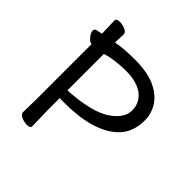

<svg xmlns="http://www.w3.org/2000/svg" viewBox="-195 -851 1008 1008"><g transform="rotate(45 309.0 -347.0)"><path d="M189 -262Q354 -273 425.5 -321Q497 -369 497 -427Q497 -485 452.5 -518.5Q408 -552 329 -552Q248 -552 182 -533V-263Q182 -262 189 -262ZM161 17Q141 17 119.5 8.5Q98 0 98 -17L100 -116V-522H105Q87 -522 70.5 -542Q54 -562 54 -576Q54 -592 68 -594L100 -600L97 -695Q97 -711 122 -711Q141 -711 162 -702.5Q183 -694 183 -679L181 -616Q230 -627 320 -627Q409 -627 466.5 -601.5Q524 -576 552.5 -533Q581 -490 581 -437Q581 -346 524 -293Q429 -204 215 -204Q185 -204 182 -205V-115L185 1Q185 17 161 17Z"/></g></svg>

Font: LXGW WenKai Lite Medium
Style: Regular
Weight: 500
Designer: LXGW / Fontworks Inc.
Foundry: LXGW / Fontworks Inc.
Version: Version 1.511; March 25, 2025